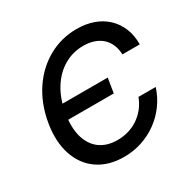

<svg xmlns="http://www.w3.org/2000/svg" viewBox="-166 -897 1060 1068"><g transform="rotate(-30 364.5 -363.5)"><path d="M335.4 10.7Q237.3 10.7 169.4 -35.4Q101.6 -81.5 72.8 -165.8Q43.9 -250 62.5 -363.3Q82 -477.5 138.7 -561.8Q195.3 -646 278.6 -692.1Q361.8 -738.3 459.5 -738.3Q518.1 -738.3 566.2 -721.2Q614.3 -704.1 649.2 -671.4Q684.1 -638.7 703.1 -592.5Q722.2 -546.4 721.7 -488.3H610.4Q608.9 -524.9 596.4 -553Q584 -581.1 562.3 -600.1Q540.5 -619.1 510.7 -628.9Q481 -638.7 444.8 -638.7Q377.4 -638.7 320.8 -605.7Q264.2 -572.8 225.6 -511.2Q187 -449.7 172.4 -363.8Q158.2 -277.8 175.5 -216.3Q192.9 -154.8 237.5 -121.8Q282.2 -88.9 349.6 -88.9Q386.2 -88.9 419.7 -98.6Q453.1 -108.4 481.7 -127.4Q510.3 -146.5 533 -174.3Q555.7 -202.1 569.3 -238.8H680.2Q662.1 -182.6 628.4 -136.7Q594.7 -90.8 549.1 -57.9Q503.4 -24.9 449.2 -7.1Q395 10.7 335.4 10.7ZM139.2 -324.2 154.3 -417.5H475.1L460 -324.2Z"/></g></svg>

Font: Inter 24pt Medium
Style: Italic
Weight: 500
Italic angle: -9.3988°
Designer: Rasmus Andersson
Foundry: rsms
Version: Version 4.001;git-66647c0bb